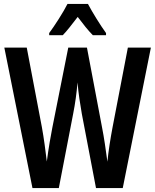

<svg xmlns="http://www.w3.org/2000/svg" viewBox="-20 -956 789 976"><path d="M427 -936H323C304 -897 255 -821 230 -788V-777H299C320 -798 348 -835 375 -870C402 -834 429 -800 452 -777H519V-788C490 -828 451 -891 427 -936ZM747 -714H630L552 -308C541 -250 531 -186 526 -134C518 -193 509 -257 499 -307L422 -714H327L246 -307C239 -273 226 -198 218 -135C212 -185 203 -255 193 -309L116 -714H2L145 0H279L352 -378C362 -428 370 -486 374 -537C379 -479 387 -429 396 -377L468 0H604Z"/></svg>

Font: Noto Sans Hebrew ExtraCondensed SemiBold
Style: Regular
Weight: 600
Width: 2
Designer: Ben Nathan
Foundry: Google LLC
Version: Version 3.001